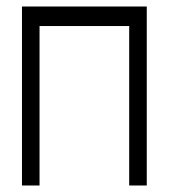

<svg xmlns="http://www.w3.org/2000/svg" viewBox="-20 -619 526 590"><path d="M101.5 -49H47.5V-599H431V-49H377V-539H101.5Z"/></svg>

Font: 3270 Nerd Font Mono SemCond
Style: Regular
Weight: 400
Monospace: yes
Version: Version 3.0.1;Nerd Fonts 3.1.1